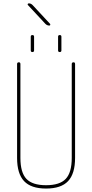

<svg xmlns="http://www.w3.org/2000/svg" viewBox="-20 -1095 540 1125"><path d="M80.1 -169.9V-719.7Q80.1 -729.5 89.8 -730Q99.6 -730.5 99.6 -719.7V-169.9Q99.6 -84 134.8 -46.9Q169.9 -9.8 250 -9.8Q330.1 -9.8 365.2 -46.9Q400.4 -84 400.4 -169.9V-719.7Q400.4 -729.5 410.2 -730Q419.9 -730.5 419.9 -719.7V-169.9Q419.9 -77.1 378.9 -33.7Q337.9 9.8 250 9.8Q162.1 9.8 121.1 -33.7Q80.1 -77.1 80.1 -169.9ZM160.2 -879.9Q160.2 -889.6 169.9 -889.6Q179.7 -889.6 179.7 -879.9V-799.8Q179.7 -790 169.9 -790Q160.2 -790 160.2 -799.8ZM320.3 -799.8V-879.9Q320.3 -889.6 330.1 -889.6Q339.8 -889.6 339.8 -879.9V-799.8Q339.8 -790 330.1 -790Q320.3 -790 320.3 -799.8ZM246.1 -955.1 143.6 -1065.4Q140.6 -1068.4 142.6 -1071.8Q144.5 -1075.2 149.4 -1075.2Q161.1 -1075.2 170.9 -1065.4L273.4 -955.1Q275.4 -952.1 274.4 -948.7Q273.4 -945.3 268.6 -945.3Q255.9 -945.3 246.1 -955.1Z"/></svg>

Font: Rounded Mgen+ 1mn thin
Style: Regular
Weight: 100
Designer: [Source Han Sans]
Ryoko NISHIZUKA  (kana & ideographs); Paul D. Hunt (Latin, Greek & Cyrillic); Wenlong ZHANG  (bopomofo
Version: Version 1.059.20150602